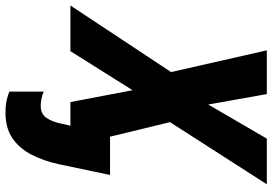

<svg xmlns="http://www.w3.org/2000/svg" viewBox="-225 -588 990 698"><g transform="rotate(90 270.0 -239.0)"><path d="M331 236Q304 236 286.5 232Q269 228 254 222V97Q268 103 281.5 105.5Q295 108 306 108Q335 108 349.5 87Q364 66 371 31L378 0H292L249 -226L107 0H-59L183 -366L104 -714H263L301 -501L425 -714H591L365 -362L418 -144H557L518 42Q506 97 483.5 141Q461 185 424 210.5Q387 236 331 236Z"/></g></svg>

Font: Noto Sans Condensed ExtraBold
Style: Italic
Weight: 800
Width: 3
Italic angle: -12°
Designer: Monotype Design Team
Foundry: Monotype Imaging Inc.
Version: Version 2.013; ttfautohint (v1.8.4.7-5d5b)